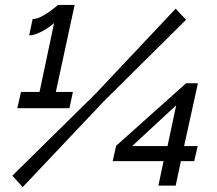

<svg xmlns="http://www.w3.org/2000/svg" viewBox="-20 -751 879 777"><path d="M275 -379 261 -313H50L65 -379H140L199 -658Q190 -649 172 -637Q154 -625 134 -616.5Q114 -608 98 -608L112 -674Q127 -674 144.5 -682.5Q162 -691 177.5 -702Q193 -713 203.5 -721.5Q214 -730 214 -731H282L206 -379ZM30 -40 368 -373 691 -716 733 -671 401 -342 72 6ZM621 0 642 -99H436L450 -161L733 -414H781L725 -160H780L766 -99H712L691 0ZM515 -160H658L693 -325Z"/></svg>

Font: Raleway Thin SemiBold
Style: Italic
Weight: 600
Italic angle: -12°
Version: Version 4.026